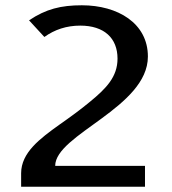

<svg xmlns="http://www.w3.org/2000/svg" viewBox="-20 -707 650 727"><path d="M60 0H529V-79H189C189 -198 540 -300 540 -493C540 -619 426 -687 290 -687C211 -687 154 -673 90 -630L148 -567C187 -595 232 -610 284 -610C374 -610 425 -563 425 -485C425 -416 382 -372 321 -322C285 -292 245 -263 205 -235C131 -182 60 -129 60 -51Z"/></svg>

Font: KpMath
Style: SansBold
Weight: 700
Version: Version 0.66